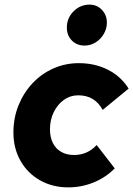

<svg xmlns="http://www.w3.org/2000/svg" viewBox="-20 -799 576 830"><path d="M275 11Q207 11 153 -19.5Q99 -50 68.5 -104Q38 -158 38 -226Q38 -289 60 -343.5Q82 -398 120.5 -439Q159 -480 210.5 -503Q262 -526 321 -526Q390 -526 446.5 -497.5Q503 -469 536 -416L424 -324Q406 -356 380 -371.5Q354 -387 318 -387Q284 -387 256.5 -367.5Q229 -348 212.5 -314.5Q196 -281 196 -240Q196 -206 208.5 -181Q221 -156 244.5 -142.5Q268 -129 300 -129Q329 -129 353 -139.5Q377 -150 398 -172L476 -71Q436 -31 384 -10Q332 11 275 11ZM346 -602Q312 -602 290.5 -624Q269 -646 269 -680Q269 -721 298 -750Q327 -779 367 -779Q399 -779 420.5 -756.5Q442 -734 442 -701Q442 -675 428.5 -652Q415 -629 393 -615.5Q371 -602 346 -602Z"/></svg>

Font: Red Hat Text
Style: Italic
Weight: 300
Italic angle: -12°
Designer: Pentagram, MCKL
Foundry: Pentagram, MCKL
Version: Version 1.023